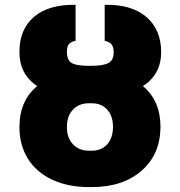

<svg xmlns="http://www.w3.org/2000/svg" viewBox="-20 -757 737 787"><path d="M343.8 -487.2H353.7Q404.1 -487.2 425.2 -499.1Q446.4 -511 446 -544Q445.7 -564.3 437.1 -575.1Q428.6 -585.9 409.1 -589.5V-737.2Q518.5 -739.7 579.4 -687.9Q640.3 -636 640.6 -544Q640.6 -452.1 565.7 -404.1Q637.8 -344.1 637.8 -237.2Q637.4 -124.6 560.5 -57.4Q483.7 9.9 355.1 9.9H345.2Q259.2 9.9 194.4 -20.2Q129.6 -50.4 94.6 -106.2Q59.7 -161.9 59.7 -235.8Q59.7 -344.5 132.5 -404.1Q59.7 -452.1 59.7 -544Q59.3 -636.7 119.5 -688Q179.7 -739.3 289.8 -737.2V-589.5Q269.9 -585.9 261.9 -575.5Q253.9 -565 254.3 -544Q254.6 -509.9 274.1 -498.6Q293.7 -487.2 343.8 -487.2ZM355.1 -333.8H345.2Q303.3 -333.8 278.6 -307.2Q253.9 -280.5 254.3 -235.8Q253.9 -192.5 278.9 -165.8Q304 -139.2 345.2 -139.2H355.1Q396 -139.2 419.4 -165.3Q442.8 -191.4 443.2 -237.2Q442.8 -282 419.2 -307.9Q395.6 -333.8 355.1 -333.8Z"/></svg>

Font: Karasuma Gothic
Style: Black
Weight: 900
Designer: Rasmus Andersson / Ryoko Nishizuka
Foundry: Genbu
Version: Version 1.00